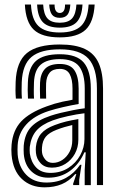

<svg xmlns="http://www.w3.org/2000/svg" viewBox="-20 -802 514 832"><path d="M400 0V-418.2Q400 -507 363.5 -547.6Q327 -588.2 239.2 -588.2Q156.2 -588.2 116.9 -555.5Q77.5 -522.8 74.2 -446Q73.8 -428.8 73.6 -410.9Q73.5 -393 75 -374.8H48.8Q47.2 -394.2 47.1 -410.2Q47 -426.2 47.8 -447Q51.2 -534.8 96.5 -572Q141.8 -609.2 239.2 -609.2Q307.5 -609.2 348.6 -589.4Q389.8 -569.5 408.1 -527.4Q426.5 -485.2 426.5 -418.2V0ZM198.5 -52.8Q242.5 -52.8 275.8 -74.1Q309 -95.5 327.5 -129.1Q346 -162.8 346 -199V-311.2Q313.5 -307.5 273.6 -298.6Q233.8 -289.8 208.2 -280.2Q161 -262.5 137.9 -236.1Q114.8 -209.8 109 -165.5Q108.2 -158.8 108.5 -150.6Q108.8 -142.5 109.2 -137Q114.5 -100 136.6 -76.4Q158.8 -52.8 198.5 -52.8ZM205 -75.5Q174.2 -75.5 156.4 -94.2Q138.5 -113 135.8 -139.2Q135 -147 135 -153.1Q135 -159.2 135.5 -165Q139.2 -201 158.4 -223.1Q177.5 -245.2 216.5 -259.8Q243 -269.8 266.6 -275.5Q290.2 -281.2 319.5 -286V-196.8Q319.5 -163.2 304.4 -135.6Q289.2 -108 263.2 -91.8Q237.2 -75.5 205 -75.5ZM208.8 -96.2Q231.2 -96.2 250.5 -109.1Q269.8 -122 281.5 -144.2Q293.2 -166.5 293.2 -194.2V-260.2Q277 -256.5 260.1 -251.5Q243.2 -246.5 225 -239.5Q193.2 -227.2 178.6 -209.8Q164 -192.2 162 -163.5Q161.2 -155.8 161.5 -150.8Q161.8 -145.8 162.2 -141.2Q164 -125.5 176 -110.9Q188 -96.2 208.8 -96.2ZM173 9.8Q113.5 9.8 74.9 -26.4Q36.2 -62.5 30.2 -130.5Q29.2 -142.2 29.2 -153.4Q29.2 -164.5 30.2 -175.2Q35.8 -237.2 71.5 -275.5Q107.2 -313.8 182 -341Q199.8 -347.5 216 -352.4Q232.2 -357.2 251.1 -361.4Q270 -365.5 294.2 -369.8V-418.5Q294.2 -458.2 281.9 -480.9Q269.5 -503.5 239.2 -503.5Q209 -503.5 195.1 -486.9Q181.2 -470.2 179.8 -441Q179.5 -433.8 179.4 -414.2Q179.2 -394.8 180 -374.8H153.8Q152.8 -397.2 153 -414.5Q153.2 -431.8 153.5 -443.5Q155.2 -482.8 175.2 -503.8Q195.2 -524.8 239.2 -524.8Q284.2 -524.8 302.5 -497.5Q320.8 -470.2 320.8 -418.5V-351.5Q288 -345.8 253.6 -337.9Q219.2 -330 191 -321Q128 -300.5 93.8 -262.5Q59.5 -224.5 56.5 -173Q56 -164.2 55.9 -153.1Q55.8 -142 56.5 -132.8Q61.2 -78 93.9 -44.5Q126.5 -11 181.2 -11Q229.5 -11 265.8 -31.1Q302 -51.2 327 -87.8H333L323.2 -22.2V0H297.2L296.8 -5.5L310.8 -47.5H305.8Q280.5 -17.8 247.8 -4Q215 9.8 173 9.8ZM347 0.2V-65.2L351.5 -141.8H345.5Q323.5 -90.8 283 -61.2Q242.5 -31.8 189 -32Q145 -32 116 -59.5Q87 -87 83 -134.8Q82.5 -142.5 82.4 -152.9Q82.2 -163.2 82.8 -170.8Q87.5 -223.5 115.9 -252.9Q144.2 -282.2 199.5 -300.5Q217.2 -306.5 243.1 -312.9Q269 -319.2 296.6 -324.6Q324.2 -330 347.2 -332.8V-418.2Q347.2 -482.2 323 -514Q298.8 -545.8 239.2 -545.8Q184 -545.8 156.6 -521.9Q129.2 -498 127.2 -444.2Q126.8 -429.8 126.5 -411.9Q126.2 -394 127.5 -374.8H101.2Q100 -394.8 100 -412.5Q100 -430.2 100.8 -444.8Q103.2 -509 135.9 -538Q168.5 -567 239.2 -567Q312.5 -567 343 -530.9Q373.5 -494.8 373.5 -418.2V0.2ZM239 -640Q161.8 -640 126.6 -673.1Q91.5 -706.2 87.8 -782.5H114.2Q117.2 -717.5 146.4 -689.4Q175.5 -661.2 239 -661.2Q302.2 -661.2 331.2 -689.4Q360.2 -717.5 364 -782.5H390.2Q386 -706.2 350.9 -673.1Q315.8 -640 239 -640ZM239 -682.2Q189 -682.2 166.1 -705.5Q143.2 -728.8 140.8 -782.5H167Q169.2 -740.2 185.9 -721.9Q202.5 -703.5 239 -703.5Q275.2 -703.5 292 -721.9Q308.8 -740.2 311.2 -782.5H337.5Q334.5 -728.8 311.6 -705.5Q288.8 -682.2 239 -682.2ZM239 -724.8Q216.2 -724.8 205.6 -738.1Q195 -751.5 193.2 -782.5H216.5Q216.2 -763 222.5 -754.4Q228.8 -745.8 239 -745.8Q249.8 -745.8 255.9 -754.4Q262 -763 261.8 -782.5H284.8Q283 -751.5 272.4 -738.1Q261.8 -724.8 239 -724.8Z"/></svg>

Font: Big Shoulders Inline Text Thin ExtraBold
Style: Regular
Weight: 800
Version: Version 2.002